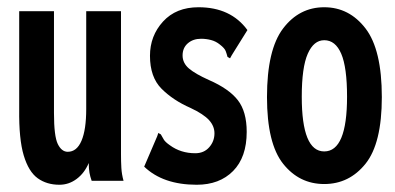

<svg xmlns="http://www.w3.org/2000/svg" viewBox="-20 -499 1090 530"><path d="M144 11Q109 11 84 -7Q59 -25 45.5 -70Q32 -115 33 -197V-468H129V-187Q129 -123 139.5 -101.5Q150 -80 167 -80Q192 -80 205 -110.5Q218 -141 218 -198V-468H314V-73Q314 -53 315 -35.5Q316 -18 321 0H233Q229 -11 227 -22Q225 -33 225 -49Q213 -21 191.5 -5Q170 11 144 11Z M523 11Q430 11 378 -39L414 -123L417 -132L424 -128Q428 -121 432 -114Q436 -107 449 -98Q479 -76 519 -76Q543 -76 557.5 -92.5Q572 -109 572 -131Q572 -151 557 -167.5Q542 -184 506 -201Q458 -222 426 -254Q394 -286 394 -345Q394 -400 430 -439.5Q466 -479 528 -479Q617 -479 663 -416L620 -347L615 -338L608 -342Q606 -350 603 -358Q600 -366 587 -376Q576 -385 562.5 -388.5Q549 -392 535 -392Q513 -392 498.5 -379.5Q484 -367 484 -346Q484 -325 501.5 -310Q519 -295 557 -278Q612 -254 636.5 -222.5Q661 -191 661 -135Q661 -65 623.5 -27Q586 11 523 11Z M875 9Q806 9 761.5 -47Q717 -103 717 -231Q717 -362 761.5 -420.5Q806 -479 875 -479Q944 -479 989 -420.5Q1034 -362 1034 -231Q1034 -103 989 -47Q944 9 875 9ZM875 -81Q938 -81 938 -232Q938 -313 922 -350.5Q906 -388 875 -388Q846 -388 829.5 -350.5Q813 -313 813 -232Q813 -81 875 -81Z"/></svg>

Font: Inconsolata ExtraCondensed ExtraBold
Style: Regular
Weight: 800
Width: 2
Monospace: yes
Designer: Raph Levien, Cyreal, Brenton Simpson
Foundry: Raph Levien, Cyreal, Google
Version: Version 3.001; ttfautohint (v1.8.2.53-6de2)